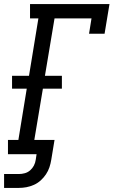

<svg xmlns="http://www.w3.org/2000/svg" viewBox="-31 -755 556 940"><path d="M-11 165V97H61Q76 97 90.5 93Q105 89 116.5 79Q128 69 135 55.5Q142 42 144 27L148 0H8V-70H59L100 -321H28V-384H111L157 -665H116V-735H505L481 -590H405L417 -665H236L189 -384H272V-321H179L137 -70H236L220 27Q217 46 211 64Q205 82 194 98.5Q183 115 168 128.5Q153 142 135 150Q117 158 98.5 161.5Q80 165 61 165Z"/></svg>

Font: Iosevka Curly Slab Oblique
Style: Regular
Weight: 400
Italic angle: -9°
Monospace: yes
Designer: Belleve Invis
Foundry: Belleve Invis
Version: Version 11.1.0; ttfautohint (v1.8.3)